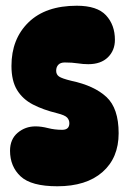

<svg xmlns="http://www.w3.org/2000/svg" viewBox="-20 -646 449 670"><path d="M248 -626Q319 -626 350 -592.5Q381 -559 381 -507Q381 -470 356.5 -446Q332 -422 288 -422Q270 -422 251 -425Q232 -428 206 -428Q191 -428 183.5 -420Q176 -412 176 -399Q176 -386 186 -379Q196 -372 229 -364Q309 -347 351.5 -307.5Q394 -268 394 -181Q394 -95 337.5 -45.5Q281 4 180 4Q89 4 52 -30.5Q15 -65 15 -120Q15 -160 41.5 -182.5Q68 -205 104 -205Q124 -205 147.5 -199Q171 -193 197 -193Q222 -193 222 -216Q222 -227 214.5 -235.5Q207 -244 179 -251Q130 -263 94.5 -281.5Q59 -300 39.5 -332Q20 -364 20 -416Q20 -510 79.5 -568Q139 -626 248 -626Z"/></svg>

Font: DynaPuff Condensed
Style: Bold
Weight: 700
Width: 3
Designer: Toshi Omagari, Jennifer Daniel
Foundry: Google Fonts
Version: Version 2.000; ttfautohint (v1.8.4.7-5d5b)